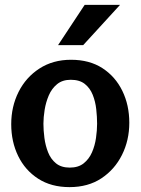

<svg xmlns="http://www.w3.org/2000/svg" viewBox="-20 -755 576 787"><path d="M265 12Q190 12 136.5 -22.5Q83 -57 54.5 -115.5Q26 -174 26 -246Q26 -318 56 -378Q86 -438 141.5 -474Q197 -510 271 -510Q347 -510 400 -475.5Q453 -441 481.5 -382.5Q510 -324 510 -252Q510 -180 480 -120Q450 -60 395.5 -24Q341 12 265 12ZM266 -68Q301 -68 323 -85.5Q345 -103 357 -130.5Q369 -158 373.5 -189.5Q378 -221 378 -248Q378 -276 374.5 -307.5Q371 -339 360 -366.5Q349 -394 327.5 -411Q306 -428 270 -428Q236 -428 214 -410Q192 -392 180 -364Q168 -336 163 -305Q158 -274 158 -248Q158 -221 162 -190Q166 -159 177 -131Q188 -103 209.5 -85.5Q231 -68 266 -68ZM327 -735H472L321 -570H218Z"/></svg>

Font: Rosario Light
Style: Bold
Weight: 700
Version: Version 1.101; ttfautohint (v1.8.1.43-b0c9)